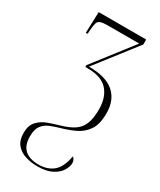

<svg xmlns="http://www.w3.org/2000/svg" viewBox="-197 -602 755 907"><g transform="rotate(30 180.5 -148.0)"><path d="M171 240Q139 240 108 231Q77 222 57 199Q37 176 37 134Q37 94 58 71.5Q79 49 109.5 38Q140 27 168 19Q211 7 238 -10.5Q265 -28 277.5 -58Q290 -88 290 -139Q290 -204 256 -242Q222 -280 147 -280H134V-290L299 -503H127Q101 -503 88.5 -498.5Q76 -494 72 -481Q68 -468 66 -441L65 -421H55L59 -536H318V-509L148 -290Q241 -290 285.5 -251Q330 -212 330 -140Q330 -79 307 -46.5Q284 -14 248 2.5Q212 19 172 30Q148 37 124.5 46.5Q101 56 86 76Q71 96 71 134Q71 184 97.5 207Q124 230 172 230Q221 230 252 204Q283 178 294 115Q302 121 305 129Q308 137 308 144Q308 164 294 186.5Q280 209 250 224.5Q220 240 171 240Z"/></g></svg>

Font: Noto Serif Display ExtraCondensed ExtraLight
Style: Regular
Weight: 200
Width: 2
Designer: Monotype Design Team
Foundry: Monotype Imaging Inc.
Version: Version 2.009